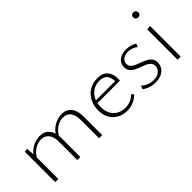

<svg xmlns="http://www.w3.org/2000/svg" viewBox="27 -1218 1826 1826"><g transform="rotate(-45 939.5 -305.5)"><path d="M676 0V-247Q676 -311 649.5 -347Q623 -383 571 -383Q528 -383 484 -354.5Q440 -326 413 -268L397 -287Q415 -331 446 -359Q477 -387 514 -401Q551 -415 587 -415Q648 -415 683 -373Q718 -331 718 -257V0ZM383 0V-247Q383 -311 355.5 -347Q328 -383 277 -383Q249 -383 219.5 -371Q190 -359 163 -334Q136 -309 117 -268L101 -285Q120 -332 152 -360.5Q184 -389 221 -402Q258 -415 292 -415Q354 -415 389 -373Q424 -331 424 -257V0ZM86 0V-407L121 -414L128 -310V0Z M1053 6Q995 6 951 -18.5Q907 -43 882 -87Q857 -131 857 -191Q857 -259 884.5 -309.5Q912 -360 959.5 -388Q1007 -416 1067 -416Q1137 -416 1171 -377.5Q1205 -339 1205 -271Q1205 -265 1205 -259Q1205 -253 1204 -247H1168V-271Q1168 -329 1142.5 -357Q1117 -385 1065 -385Q1016 -385 978 -361.5Q940 -338 918.5 -296Q897 -254 897 -196Q897 -119 942.5 -73Q988 -27 1060 -27Q1095 -27 1127 -40Q1159 -53 1189 -81L1207 -58Q1181 -34 1155.5 -20Q1130 -6 1105 0Q1080 6 1053 6ZM886 -247 892 -276H1197V-247Z M1435 6Q1407 6 1381 0.5Q1355 -5 1334 -15.5Q1313 -26 1298 -37L1311 -72Q1333 -50 1368 -36.5Q1403 -23 1438 -23Q1484 -23 1513 -47.5Q1542 -72 1542 -106Q1542 -134 1526 -151Q1510 -168 1485 -179Q1460 -190 1432 -200Q1404 -210 1378.5 -223Q1353 -236 1337 -257Q1321 -278 1321 -310Q1321 -345 1339 -368.5Q1357 -392 1387 -404.5Q1417 -417 1452 -417Q1482 -417 1511.5 -409Q1541 -401 1562 -386L1549 -352Q1531 -370 1503.5 -379Q1476 -388 1451 -388Q1410 -388 1384.5 -368Q1359 -348 1359 -317Q1359 -291 1375.5 -274.5Q1392 -258 1417 -247.5Q1442 -237 1470.5 -226.5Q1499 -216 1524 -203Q1549 -190 1565 -168.5Q1581 -147 1581 -113Q1581 -88 1570.5 -66Q1560 -44 1541 -28Q1522 -12 1495 -3Q1468 6 1435 6Z M1732 0V-407L1774 -414V0ZM1753 -549Q1738 -549 1728 -559Q1718 -569 1718 -583Q1718 -598 1728 -607.5Q1738 -617 1753 -617Q1768 -617 1777.5 -607.5Q1787 -598 1787 -583Q1787 -569 1777.5 -559Q1768 -549 1753 -549Z"/></g></svg>

Font: Ysabeau Infant ExtraLight
Style: Regular
Weight: 250
Designer: Christian Thalmann (Catharsis Fonts)
Version: Version 2.001;gftools[0.9.30]; featfreeze: ss01,ss02,lnum